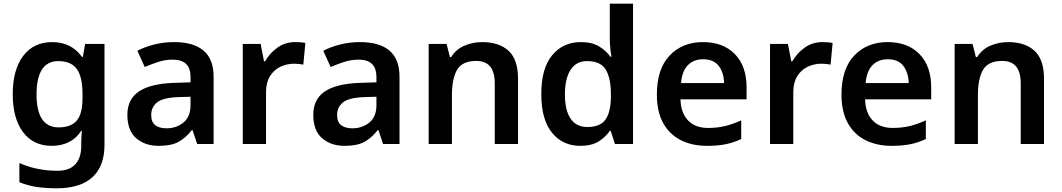

<svg xmlns="http://www.w3.org/2000/svg" viewBox="-20 -780 5752 1040"><path d="M263 -552Q366 -552 424 -472H429L441 -542H546V4Q546 120 480.5 180Q415 240 285 240Q227 240 178 232.5Q129 225 85 207V103Q178 145 293 145Q355 145 387.5 110.5Q420 76 420 10V-4Q420 -19 421 -39Q422 -59 424 -71H420Q392 -29 351.5 -9.5Q311 10 260 10Q161 10 105 -64Q49 -138 49 -270Q49 -402 105.5 -477Q162 -552 263 -552ZM296 -449Q178 -449 178 -268Q178 -90 298 -90Q364 -90 395.5 -126.5Q427 -163 427 -250V-269Q427 -365 395.5 -407Q364 -449 296 -449Z M923 -552Q1028 -552 1082.5 -506Q1137 -460 1137 -364V0H1048L1023 -75H1019Q984 -31 945 -10.5Q906 10 839 10Q766 10 718 -31Q670 -72 670 -158Q670 -242 731.5 -284Q793 -326 918 -331L1012 -334V-361Q1012 -412 987 -434.5Q962 -457 917 -457Q876 -457 838.5 -445Q801 -433 764 -417L724 -505Q764 -526 815.5 -539Q867 -552 923 -552ZM946 -254Q863 -251 831 -225.5Q799 -200 799 -157Q799 -118 821.5 -101.5Q844 -85 881 -85Q936 -85 974 -116.5Q1012 -148 1012 -210V-256Z M1579 -552Q1592 -552 1607.5 -551Q1623 -550 1634 -547L1623 -430Q1613 -432 1599 -433.5Q1585 -435 1574 -435Q1534 -435 1499 -418.5Q1464 -402 1442.5 -367.5Q1421 -333 1421 -281V0H1295V-542H1392L1410 -448H1416Q1440 -491 1482 -521.5Q1524 -552 1579 -552Z M1930 -552Q2035 -552 2089.5 -506Q2144 -460 2144 -364V0H2055L2030 -75H2026Q1991 -31 1952 -10.5Q1913 10 1846 10Q1773 10 1725 -31Q1677 -72 1677 -158Q1677 -242 1738.5 -284Q1800 -326 1925 -331L2019 -334V-361Q2019 -412 1994 -434.5Q1969 -457 1924 -457Q1883 -457 1845.5 -445Q1808 -433 1771 -417L1731 -505Q1771 -526 1822.5 -539Q1874 -552 1930 -552ZM1953 -254Q1870 -251 1838 -225.5Q1806 -200 1806 -157Q1806 -118 1828.5 -101.5Q1851 -85 1888 -85Q1943 -85 1981 -116.5Q2019 -148 2019 -210V-256Z M2592 -552Q2683 -552 2734.5 -505Q2786 -458 2786 -353V0H2660V-328Q2660 -450 2560 -450Q2484 -450 2456 -402Q2428 -354 2428 -265V0H2302V-542H2399L2417 -471H2424Q2450 -513 2495.5 -532.5Q2541 -552 2592 -552Z M3123 10Q3028 10 2970 -61Q2912 -132 2912 -270Q2912 -410 2971 -481Q3030 -552 3126 -552Q3186 -552 3224.5 -529Q3263 -506 3286 -473H3292Q3289 -487 3286 -516Q3283 -545 3283 -570V-760H3409V0H3311L3288 -71H3283Q3260 -37 3222 -13.5Q3184 10 3123 10ZM3161 -92Q3231 -92 3259.5 -132Q3288 -172 3289 -253V-269Q3289 -356 3261.5 -402.5Q3234 -449 3159 -449Q3101 -449 3070.5 -401.5Q3040 -354 3040 -268Q3040 -182 3071 -137Q3102 -92 3161 -92Z M3788 -552Q3897 -552 3960.5 -487Q4024 -422 4024 -306V-242H3666Q3668 -168 3707 -127.5Q3746 -87 3815 -87Q3867 -87 3909 -97.5Q3951 -108 3995 -128V-27Q3955 -8 3912 1Q3869 10 3809 10Q3730 10 3668.5 -20.5Q3607 -51 3572.5 -113Q3538 -175 3538 -267Q3538 -406 3607 -479Q3676 -552 3788 -552ZM3788 -459Q3737 -459 3705.5 -426.5Q3674 -394 3669 -330H3902Q3901 -386 3873.5 -422.5Q3846 -459 3788 -459Z M4435 -552Q4448 -552 4463.5 -551Q4479 -550 4490 -547L4479 -430Q4469 -432 4455 -433.5Q4441 -435 4430 -435Q4390 -435 4355 -418.5Q4320 -402 4298.5 -367.5Q4277 -333 4277 -281V0H4151V-542H4248L4266 -448H4272Q4296 -491 4338 -521.5Q4380 -552 4435 -552Z M4788 -552Q4897 -552 4960.5 -487Q5024 -422 5024 -306V-242H4666Q4668 -168 4707 -127.5Q4746 -87 4815 -87Q4867 -87 4909 -97.5Q4951 -108 4995 -128V-27Q4955 -8 4912 1Q4869 10 4809 10Q4730 10 4668.5 -20.5Q4607 -51 4572.5 -113Q4538 -175 4538 -267Q4538 -406 4607 -479Q4676 -552 4788 -552ZM4788 -459Q4737 -459 4705.5 -426.5Q4674 -394 4669 -330H4902Q4901 -386 4873.5 -422.5Q4846 -459 4788 -459Z M5441 -552Q5532 -552 5583.5 -505Q5635 -458 5635 -353V0H5509V-328Q5509 -450 5409 -450Q5333 -450 5305 -402Q5277 -354 5277 -265V0H5151V-542H5248L5266 -471H5273Q5299 -513 5344.5 -532.5Q5390 -552 5441 -552Z"/></svg>

Font: Noto Sans Gujarati UI SemiBold
Style: Regular
Weight: 600
Designer: Jelle Bosma - Monotype Design Team, Universal Thirst
Foundry: Monotype Imaging Inc.
Version: Version 2.106; ttfautohint (v1.8.4.7-5d5b)